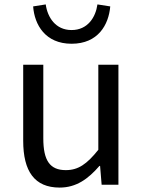

<svg xmlns="http://www.w3.org/2000/svg" viewBox="-20 -836 647 869"><path d="M250 13C325 13 379 -26 430 -85H433L440 0H516V-543H425V-158C373 -93 334 -66 278 -66C206 -66 176 -109 176 -210V-543H85V-199C85 -61 136 13 250 13ZM304 -638C424 -638 472 -724 479 -807L421 -816C413 -758 377 -700 304 -700C231 -700 195 -758 187 -816L130 -807C136 -724 185 -638 304 -638Z"/></svg>

Font: Noto Sans CJK TC Regular
Style: Regular
Weight: 400
Designer: Ryoko NISHIZUKA (kana & ideographs); Paul D. Hunt (Latin, Greek & Cyrillic); Wenlong ZHANG (bopomofo); Sandoll Communica
Foundry: Adobe Systems Incorporated
Version: Version 1.001;PS 1.001;hotconv 1.0.78;makeotf.lib2.5.61930